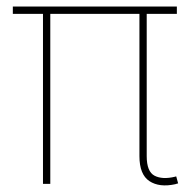

<svg xmlns="http://www.w3.org/2000/svg" viewBox="-20 -566 588 591"><path d="M519.5 1Q470.7 11.7 439.9 -8.5Q409.2 -28.8 409.2 -85.4V-534.2H431.6V-85.4Q431.6 -37.6 455.8 -25.1Q480 -12.7 518.6 -22Q521.5 -22.9 520.5 -22.7Q519.5 -22.5 522.5 -22.9L528.3 -1.5Q526.4 -1 524.2 -0.5Q522 0 519.5 1ZM112.3 0V-534.2H134.8V0ZM19.5 -523.4V-545.9H524.4V-523.4Z"/></svg>

Font: Inter Thin
Style: Regular
Weight: 250
Designer: Rasmus Andersson
Foundry: rsms
Version: Version 4.001;git-66647c0bb